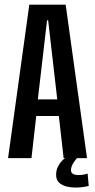

<svg xmlns="http://www.w3.org/2000/svg" viewBox="-20 -696 420 845"><path d="M15.5 0 109 -675.5H269L363 0H260L239 -185.5H139.5L118.5 0ZM146.5 -258.5H232L192 -606.5H187ZM312 129.5Q293.5 129.5 273.8 125Q254 120.5 240.5 108.2Q227 96 227 73Q227 53 235.2 37Q243.5 21 253.2 11.2Q263 1.5 267 0H318.5Q315.5 2.5 304 19.5Q292.5 36.5 292.5 53Q292.5 65 302 69.8Q311.5 74.5 324.5 74.5Q337 74.5 349.2 72.2Q361.5 70 365.5 67.5L370.5 122Q367 123.5 349.8 126.5Q332.5 129.5 312 129.5Z"/></svg>

Font: Anybody Condensed Medium
Style: Regular
Weight: 500
Width: 3
Designer: Tyler Finck
Foundry: Etcetera Type Company
Version: Version 1.010; ttfautohint (v1.8.3) -l 8 -r 50 -G 200 -x 14 